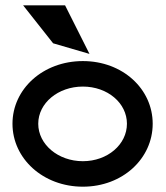

<svg xmlns="http://www.w3.org/2000/svg" viewBox="-20 -692 626 723"><path d="M225 -672H67L180 -529L317 -489ZM292 -366C385 -366 458 -304 458 -226C458 -148 385 -85 292 -85C199 -85 124 -148 124 -226C124 -304 199 -366 292 -366ZM292 11C442 11 555 -95 555 -226C555 -357 442 -462 292 -462C142 -462 27 -357 27 -226C27 -95 142 11 292 11Z"/></svg>

Font: Charger
Style: ExBd
Weight: 400
Designer: Jasper
Foundry: Cannot Into Space Fonts
Version: Version 0.99